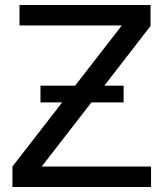

<svg xmlns="http://www.w3.org/2000/svg" viewBox="-20 -749 655 769"><path d="M583 -729V-645L397.9 -405.8H475.1V-338.9H346.2L147 -82H585V0H29.8V-82L229 -338.9H142.1V-405.8H280.8L467.8 -647H58.1V-729Z"/></svg>

Font: Miedinger*
Style: Book
Weight: 400
Version: Version 001.000